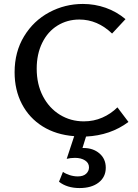

<svg xmlns="http://www.w3.org/2000/svg" viewBox="-20 -685 701 973"><path d="M516 165Q516 212 480 240Q444 268 383 268Q320 268 279 236L299 186Q313 196 333.5 202.5Q354 209 374 209Q402 209 416.5 195.5Q431 182 431 163Q431 141 411 128Q391 115 360 115Q337 115 318 120L356 5Q264 -2 196 -44.5Q128 -87 91 -158Q54 -229 54 -319Q54 -422 102 -501Q150 -580 229.5 -622.5Q309 -665 400 -665Q460 -665 515.5 -645.5Q571 -626 616 -588L548 -515Q474 -586 382 -586Q321 -586 271.5 -555.5Q222 -525 194 -468Q166 -411 166 -337Q166 -258 197.5 -197.5Q229 -137 283.5 -103.5Q338 -70 405 -70Q455 -70 498.5 -89Q542 -108 575 -141L631 -67Q540 1 416 7L398 65H403Q452 65 484 92.5Q516 120 516 165Z"/></svg>

Font: Ysabeau Infant Semibold
Style: Regular
Weight: 600
Designer: Christian Thalmann (Catharsis Fonts)
Version: Version 0.003